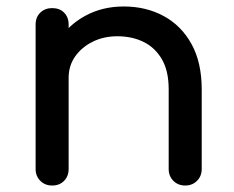

<svg xmlns="http://www.w3.org/2000/svg" viewBox="-20 -572 722 593"><path d="M552 1Q530 1 515.5 -13.5Q501 -28 501 -50V-296Q501 -353 480 -389Q459 -425 423.5 -442.5Q388 -460 342 -460Q300 -460 266 -443Q232 -426 212 -397.5Q192 -369 192 -332H129Q129 -395 159.5 -444.5Q190 -494 243 -523Q296 -552 362 -552Q431 -552 485.5 -522.5Q540 -493 571.5 -436Q603 -379 603 -296V-50Q603 -28 588.5 -13.5Q574 1 552 1ZM141 1Q119 1 104.5 -13.5Q90 -28 90 -50V-496Q90 -519 104.5 -533Q119 -547 141 -547Q164 -547 178 -533Q192 -519 192 -496V-50Q192 -28 178 -13.5Q164 1 141 1Z"/></svg>

Font: Comfortaa
Style: Bold
Weight: 700
Designer: Johan Aakerlund
Foundry: Johan Aakerlund
Version: Version 3.104; ttfautohint (v1.8.1.43-b0c9)